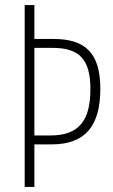

<svg xmlns="http://www.w3.org/2000/svg" viewBox="-20 -734 445 754"><path d="M374 -385C374 -526 315 -581 190 -581H115V-714H77V0H115V-167H183C316 -167 374 -241 374 -385ZM178 -202H115V-546H186C293 -546 335 -500 335 -384C335 -263 292 -202 178 -202Z"/></svg>

Font: Noto Sans Armenian ExtraCondensed ExtraLight
Style: Regular
Weight: 200
Width: 2
Designer: Monotype Design Team
Foundry: Monotype Imaging Inc.
Version: Version 2.008